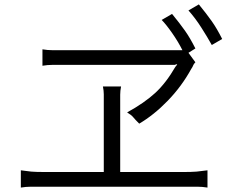

<svg xmlns="http://www.w3.org/2000/svg" viewBox="-20 -891 1040 868"><path d="M765.6 -664.1H804.7Q785.2 -703.1 757.8 -742.2Q730.5 -781.2 710.9 -800.8L757.8 -828.1Q793 -785.2 816.4 -752Q839.8 -718.8 863.3 -671.9L832 -652.3L863.3 -609.4Q855.5 -601.6 853.5 -595.7Q851.6 -589.8 843.8 -578.1Q800.8 -500 738.3 -435.5Q675.8 -371.1 609.4 -332Q589.8 -351.6 582 -361.3Q574.2 -371.1 554.7 -382.8Q632.8 -425.8 681.6 -470.7Q730.5 -515.6 773.4 -589.8Q773.4 -589.8 777.3 -593.8L781.2 -601.6L769.5 -597.7H753.9H289.1Q238.3 -597.7 216.8 -597.7Q195.3 -597.7 171.9 -593.8V-668Q195.3 -664.1 216.8 -664.1Q238.3 -664.1 289.1 -664.1ZM800.8 -113.3Q847.7 -113.3 869.1 -115.2Q890.6 -117.2 918 -121.1V-43Q894.5 -46.9 873 -46.9Q851.6 -46.9 800.8 -46.9H191.4Q140.6 -46.9 119.1 -46.9Q97.7 -46.9 74.2 -43V-121.1Q101.6 -117.2 121.1 -115.2Q140.6 -113.3 191.4 -113.3H449.2V-418Q449.2 -449.2 449.2 -464.8Q449.2 -480.5 445.3 -500H527.3Q523.4 -480.5 523.4 -462.9Q523.4 -445.3 523.4 -418V-113.3ZM878.9 -871.1Q914.1 -828.1 937.5 -794.9Q960.9 -761.7 984.4 -714.8L937.5 -687.5Q918 -722.7 890.6 -765.6Q863.3 -808.6 832 -843.8Z"/></svg>

Font: 和音 by 宁静之雨，公众号njzyshare
Style: Regular
Weight: 400
Designer: Steve Matteson
Foundry: Ascender Corporation
Version: Version 6.00;June 8, 2018;FontCreator 11.0.0.2388 32-bit